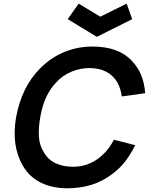

<svg xmlns="http://www.w3.org/2000/svg" viewBox="-20 -1022 820 1058"><path d="M353 -916.5 413.5 -1002 532.5 -930 678 -1002 708.5 -916.5 513.5 -819ZM725 -222Q701 -173 670.2 -132.8Q639.5 -92.5 593.5 -59.5Q493.5 15.5 351 15.5Q268 15.5 205.2 -15.5Q142.5 -46.5 107.5 -106.5Q41.5 -216.5 68.5 -375Q99.5 -544 201 -645Q261 -705.5 334.5 -735.5Q408 -765.5 489.5 -765.5Q631 -765.5 704 -689.5Q740.5 -652 758.2 -607.5Q776 -563 780 -508.5L651 -490.5Q645.5 -534 627 -567.5Q579.5 -647 472 -647Q446.5 -647 421.2 -641.8Q396 -636.5 372.5 -626.5Q349 -616.5 327.8 -601.8Q306.5 -587 289.5 -567.5Q224 -500.5 203 -382.5Q191.5 -321 194.2 -271Q197 -221 222 -182.5Q244.5 -142 286.5 -122.5Q328.5 -103 384.5 -103Q434 -103 478.5 -123.2Q523 -143.5 559.5 -182.5Q587 -212 607.5 -252Z"/></svg>

Font: Russisch Sans
Style: Bold Italic
Weight: 700
Italic angle: -10°
Designer: Michael Sharanda (font) & Cristiano Sobral (main changes)
Foundry: Michael Sharanda
Version: Version 2.00;September 8, 2020;FontCreator 13.0.0.2681 64-bi